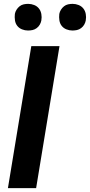

<svg xmlns="http://www.w3.org/2000/svg" viewBox="-20 -974 466 994"><path d="M21 0 142 -735H288L167 0ZM355 -816Q339 -816 324 -822Q309 -828 299.5 -840Q290 -852 287.5 -868.5Q285 -885 287 -902Q289 -913 295.5 -923.5Q302 -934 311.5 -941.5Q321 -949 332.5 -951.5Q344 -954 356 -954Q372 -954 387 -948Q402 -942 411.5 -930Q421 -918 424 -901.5Q427 -885 424 -868Q422 -857 416 -846.5Q410 -836 400 -828.5Q390 -821 378.5 -818.5Q367 -816 355 -816ZM125 -816Q109 -816 94 -822Q79 -828 69.5 -840Q60 -852 57.5 -868.5Q55 -885 57 -902Q59 -913 65.5 -923.5Q72 -934 81.5 -941.5Q91 -949 102.5 -951.5Q114 -954 126 -954Q142 -954 157 -948Q172 -942 181.5 -930Q191 -918 194 -901.5Q197 -885 194 -868Q192 -857 186 -846.5Q180 -836 170 -828.5Q160 -821 148.5 -818.5Q137 -816 125 -816Z"/></svg>

Font: Iosevka Aile Heavy Oblique
Style: Regular
Weight: 900
Italic angle: -9°
Designer: Belleve Invis
Foundry: Belleve Invis
Version: Version 31.1.0; ttfautohint (v1.8.4)